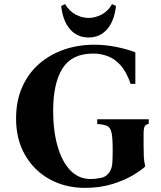

<svg xmlns="http://www.w3.org/2000/svg" viewBox="-20 -897 780 932"><path d="M392 15Q298 15 222 -26.5Q146 -68 102 -144Q58 -220 58 -321Q58 -408 88 -475Q118 -542 170.5 -587.5Q223 -633 291.5 -656.5Q360 -680 438 -680Q491 -680 545 -669Q599 -658 637 -643V-490H614Q594 -548 566 -579.5Q538 -611 504 -624Q470 -637 432 -637Q329 -637 283.5 -565Q238 -493 238 -359Q238 -262 259.5 -187Q281 -112 321.5 -70Q362 -28 420 -28Q443 -28 470.5 -33.5Q498 -39 513 -64Q524 -82 525.5 -109Q527 -136 527 -171Q527 -227 521.5 -252.5Q516 -278 500 -285.5Q484 -293 452 -295V-318H702V-295Q688 -294 682.5 -284Q677 -274 677 -248V-190Q677 -163 678 -139Q679 -115 685 -89Q669 -73 629 -48.5Q589 -24 528.5 -4.5Q468 15 392 15ZM524 -877 543 -868Q535 -795 500 -755Q465 -715 410 -715Q355 -715 320 -755Q285 -795 277 -868L296 -877Q316 -843 347 -826.5Q378 -810 410 -810Q442 -810 473.5 -826.5Q505 -843 524 -877Z"/></svg>

Font: Bona Nova SC
Style: Bold
Weight: 700
Designer: Mateusz Machalski
Foundry: Capitalics
Version: Version 4.001; ttfautohint (v1.8.4.7-5d5b)